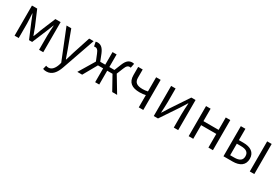

<svg xmlns="http://www.w3.org/2000/svg" viewBox="76 -1650 4335 2982"><g transform="rotate(30 2243.5 -159.0)"><path d="M94 0H168V-258C168 -305 162 -382 159 -438H163C179 -396 197 -353 213 -313L323 -52H379L488 -313C504 -353 522 -396 538 -438H542C539 -382 533 -305 533 -258V0H608V-540H514L405 -277C391 -232 372 -188 354 -144H349C334 -188 316 -232 300 -277L188 -540H94Z M797 236C902 236 958 153 994 51L1200 -540H1120L1019 -231C1004 -183 988 -128 973 -79H968C949 -129 931 -184 914 -231L799 -540H714L932 3L920 45C896 115 856 168 794 168C779 168 763 163 752 159L736 225C752 232 773 236 797 236Z M1219 0H1306L1446 -248H1539V0H1612V-248H1707L1845 0H1933L1763 -283L1809 -397C1834 -463 1859 -474 1887 -474C1895 -474 1898 -473 1905 -471L1920 -548C1912 -552 1901 -554 1889 -554C1834 -554 1790 -530 1753 -438L1703 -314H1612V-540H1539V-314H1449L1400 -438C1361 -530 1317 -554 1262 -554C1251 -554 1239 -552 1231 -548L1247 -471C1254 -473 1257 -474 1264 -474C1293 -474 1318 -463 1343 -397L1389 -283Z M2321 0H2402V-540H2321V-286C2287 -278 2262 -275 2229 -275C2126 -275 2080 -310 2080 -393V-540H1999V-393C1999 -262 2076 -208 2213 -208C2262 -208 2282 -212 2321 -220Z M2590 0H2666L2880 -320C2901 -353 2932 -403 2953 -437H2958C2953 -366 2949 -294 2949 -236V0H3028V-540H2952L2739 -220C2718 -187 2687 -137 2666 -104H2662C2665 -174 2670 -247 2670 -304V-540H2590Z M3216 0H3298V-245H3570V0H3651V-540H3570V-317H3298V-540H3216Z M3840 0H4003C4131 0 4215 -53 4215 -170C4215 -285 4131 -337 4003 -337H3922V-540H3840ZM3922 -66V-273H3993C4089 -273 4136 -242 4136 -170C4136 -98 4089 -66 3993 -66ZM4312 0H4393V-540H4312Z"/></g></svg>

Font: Noto Sans HK DemiLight
Style: Regular
Weight: 350
Designer: Ryoko NISHIZUKA 西塚涼子 (kana, bopomofo & ideographs); Paul D. Hunt (Latin, Greek & Cyrillic); Sandoll Communications 산돌커뮤니
Foundry: Adobe
Version: Version 2.004;hotconv 1.0.118;makeotfexe 2.5.65603